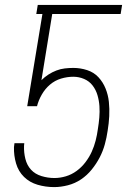

<svg xmlns="http://www.w3.org/2000/svg" viewBox="-20 -755 540 783"><path d="M201 8Q166 8 133.5 -1.5Q101 -11 78 -33.5Q55 -56 45.5 -88.5Q36 -121 37 -155L39 -171H79L78 -160Q77 -133 83.5 -107Q90 -81 106.5 -63Q123 -45 149 -37Q175 -29 202 -29Q225 -29 248.5 -36Q272 -43 292.5 -58Q313 -73 328.5 -93.5Q344 -114 354 -136Q364 -158 370 -181.5Q376 -205 379 -228Q383 -252 385 -275.5Q387 -299 385.5 -322Q384 -345 377.5 -367Q371 -389 357.5 -406.5Q344 -424 323 -433Q302 -442 279 -442Q254 -442 229 -434.5Q204 -427 184 -410Q164 -393 150.5 -369.5Q137 -346 131 -322H91L153 -698H128L134 -735H478L472 -698H193L149 -428Q162 -441 177.5 -451Q193 -461 210 -467.5Q227 -474 244.5 -476Q262 -478 279 -478Q308 -478 335.5 -469Q363 -460 381.5 -440Q400 -420 410.5 -394Q421 -368 424 -339.5Q427 -311 425.5 -281.5Q424 -252 419 -222Q415 -194 407.5 -166.5Q400 -139 386.5 -113Q373 -87 354 -63.5Q335 -40 310.5 -23.5Q286 -7 257 0.5Q228 8 201 8Z"/></svg>

Font: Iosevka Curly Extralight
Style: Italic
Weight: 200
Italic angle: -9°
Monospace: yes
Designer: Belleve Invis
Foundry: Belleve Invis
Version: Version 22.1.2; ttfautohint (v1.8.4)